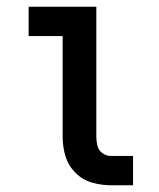

<svg xmlns="http://www.w3.org/2000/svg" viewBox="-20 -550 472 570"><path d="M309 0H375V-87H309Q296 -87 284.5 -95Q273 -103 269.5 -116.5Q266 -130 266 -143V-530H65V-443H166V-143Q166 -114 174.5 -86Q183 -58 204 -37Q225 -16 253 -8Q281 0 309 0Z"/></svg>

Font: Iosevka Sparkle Medium
Style: Regular
Weight: 500
Designer: Belleve Invis
Foundry: Belleve Invis
Version: Version 4.5.0; ttfautohint (v1.8.3)